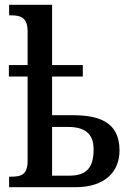

<svg xmlns="http://www.w3.org/2000/svg" viewBox="-20 -780 548 800"><path d="M18 0H294C418 0 478 -65 478 -153C478 -277 385 -300 280 -300H197V-461H325V-509H197V-760H18V-716H28C67 -716 95 -706 95 -649V-509H17V-461H95V-110C95 -51 67 -44 28 -44H18ZM268 -48H197V-251H264C331 -251 370 -225 370 -158C370 -79 339 -48 268 -48Z"/></svg>

Font: Noto Serif Condensed Medium
Style: Regular
Weight: 500
Width: 3
Designer: Monotype Design Team
Foundry: Monotype Imaging Inc.
Version: Version 2.015